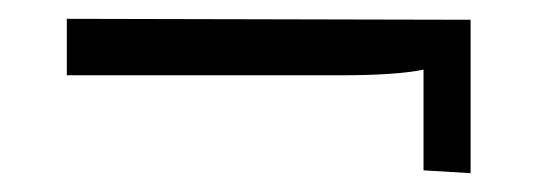

<svg xmlns="http://www.w3.org/2000/svg" viewBox="-20 -298 571 204"><path d="M51 -218V-278L480 -277V-114L430 -117V-224Q401 -218 341 -218Z"/></svg>

Font: Ruluko
Style: Regular
Weight: 400
Designer: Ana Sanfelippo, Angelica Diaz, Meme Hernandez
Foundry: Ana Sanfelippo, Angelica Diaz y Meme Hernandez
Version: Version 1.001